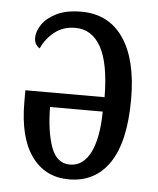

<svg xmlns="http://www.w3.org/2000/svg" viewBox="-45 -585 521 635"><g transform="rotate(5 215.5 -268.0)"><path d="M207 10Q128 10 83 -52Q38 -114 38 -232V-271H301Q300 -384 270 -437.5Q240 -491 185 -491Q144 -491 115.5 -468Q87 -445 73 -413Q65 -418 60 -426Q55 -434 55 -447Q55 -469 71 -492Q87 -515 119 -530.5Q151 -546 200 -546Q291 -546 340 -474.5Q389 -403 389 -272Q389 -131 341.5 -60.5Q294 10 207 10ZM206 -39Q250 -39 274 -87Q298 -135 299 -223H124Q125 -141 143.5 -90Q162 -39 206 -39Z"/></g></svg>

Font: Noto Serif ExtraCondensed
Style: Regular
Weight: 400
Width: 2
Designer: Monotype Design Team
Foundry: Monotype Imaging Inc.
Version: Version 2.015